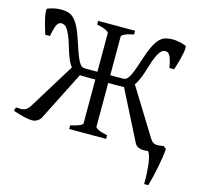

<svg xmlns="http://www.w3.org/2000/svg" viewBox="-114 -746 1096 1055"><g transform="rotate(15 433.5 -218.5)"><path d="M766.1 -67.9Q772.9 -56.6 779.5 -50.5Q786.1 -44.4 794.7 -41.7Q803.2 -39.1 815.4 -40Q827.6 -41 845.2 -43.9L860.4 -31.7Q858.9 -8.3 854.5 20.3Q850.1 48.8 844.2 78.4Q838.4 107.9 831.5 135.7Q824.7 163.6 818.4 185.5H794.9Q795.4 152.8 793.7 123Q792 93.3 788.8 69.3Q785.6 45.4 780.3 28.3Q774.9 11.2 768.1 4.4Q761.2 5.4 754.4 6.1Q747.6 6.8 741.7 6.8Q727.5 6.8 713.4 0.5Q699.2 -5.9 692.4 -20L549.8 -301.3Q545.9 -300.8 542 -300.5Q538.1 -300.3 533.7 -300.3Q526.4 -300.3 517.1 -300Q507.8 -299.8 498 -299.8H460.4V-50.8Q460.4 -44.9 476.8 -36.4Q493.2 -27.8 528.8 -21V0H318.8V-21Q352.1 -27.8 369.6 -35.9Q387.2 -43.9 387.2 -50.8V-299.8H349.6Q329.1 -299.8 314.9 -300.3H307.1Q303.2 -300.3 299.3 -301.3L157.2 -20Q150.4 -8.8 137 -1Q123.5 6.8 109.4 6.8Q90.3 6.8 61.3 -0.2Q32.2 -7.3 0 -18.1L5.4 -39.1Q22 -37.6 33.4 -37.8Q44.9 -38.1 53.7 -41.3Q62.5 -44.4 69.3 -50.8Q76.2 -57.1 83.5 -67.9L245.6 -330.6Q232.4 -346.7 221.7 -372.6Q210.9 -398.4 199.7 -437Q189.5 -472.7 180.2 -494.6Q170.9 -516.6 162.4 -529.1Q153.8 -541.5 145.5 -545.9Q137.2 -550.3 128.9 -550.3Q121.6 -550.3 115.5 -546.9Q109.4 -543.5 104 -534.4Q98.6 -525.4 94 -509Q89.4 -492.7 84.5 -466.3H57.6Q49.3 -492.7 42.5 -517.3Q35.6 -542 31.7 -561.5Q27.8 -581.1 27.6 -593.5Q27.3 -606 31.7 -607.9Q39.6 -610.8 49.1 -613.8Q58.6 -616.7 68.4 -618.7Q78.1 -620.6 87.2 -621.8Q96.2 -623 103.5 -623Q127.4 -623 146.2 -618.2Q165 -613.3 181.2 -596.9Q197.3 -580.6 212.4 -549.3Q227.5 -518.1 244.1 -465.3Q258.3 -420.4 268.6 -395.8Q278.8 -371.1 287.4 -359.6Q295.9 -348.1 304.2 -345.9Q312.5 -343.8 323.2 -343.8H387.2V-564Q387.2 -569.8 370.6 -578.6Q354 -587.4 318.8 -594.2V-615.2H528.8V-594.2Q495.6 -587.4 478 -579.1Q460.4 -570.8 460.4 -564V-343.8H525.4Q536.1 -343.8 544.4 -345.9Q552.7 -348.1 561.3 -359.6Q569.8 -371.1 580.1 -395.8Q590.3 -420.4 604.5 -465.3Q621.1 -518.1 636.2 -549.3Q651.4 -580.6 667.5 -596.9Q683.6 -613.3 702.1 -618.2Q720.7 -623 745.1 -623Q752.4 -623 761.5 -621.8Q770.5 -620.6 780.3 -618.7Q790 -616.7 799.6 -613.8Q809.1 -610.8 816.9 -607.9Q821.3 -606 821 -593.5Q820.8 -581.1 816.9 -561.5Q813 -542 806.2 -517.3Q799.3 -492.7 791 -466.3H764.2Q759.3 -492.7 754.6 -509Q750 -525.4 744.6 -534.4Q739.3 -543.5 733.2 -546.9Q727.1 -550.3 719.7 -550.3Q711.4 -550.3 703.1 -545.9Q694.8 -541.5 686.3 -529.1Q677.7 -516.6 668.5 -494.6Q659.2 -472.7 648.9 -437Q637.7 -398.9 627 -373Q616.2 -347.2 603.5 -331.1Z"/></g></svg>

Font: Gentium Plus CyrE
Style: Regular
Weight: 400
Designer: J. Victor Gaultney, Annie Olsen, Iska Routamaa, Becca Hirsbrunner
Foundry: SIL International
Version: Version 5.000